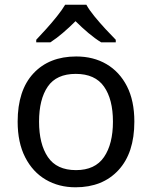

<svg xmlns="http://www.w3.org/2000/svg" viewBox="-20 -786 645 816"><path d="M551 -269Q551 -136 483.5 -63Q416 10 301 10Q230 10 174.5 -22.5Q119 -55 87 -117.5Q55 -180 55 -269Q55 -402 122 -474Q189 -546 304 -546Q377 -546 432.5 -513.5Q488 -481 519.5 -419.5Q551 -358 551 -269ZM146 -269Q146 -174 183.5 -118.5Q221 -63 303 -63Q384 -63 422 -118.5Q460 -174 460 -269Q460 -364 422 -418Q384 -472 302 -472Q220 -472 183 -418Q146 -364 146 -269ZM347 -766Q359 -744 381.5 -716.5Q404 -689 428.5 -662.5Q453 -636 472 -617V-606H410Q384 -622 356 -645.5Q328 -669 301 -696Q274 -669 247 -646Q220 -623 194 -606H134V-617Q153 -637 176.5 -663Q200 -689 222 -716.5Q244 -744 257 -766Z"/></svg>

Font: Noto Sans Grantha
Style: Regular
Weight: 400
Designer: Monotype Design Team
Foundry: Monotype Imaging Inc.
Version: Version 2.003; ttfautohint (v1.8.4.7-5d5b)